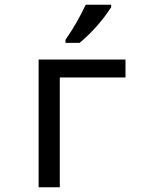

<svg xmlns="http://www.w3.org/2000/svg" viewBox="-20 -786 640 806"><path d="M506.8 -460.9H231V0H142.1V-536.1H506.8ZM254.9 -619.1Q300.8 -684.1 339.8 -766.1H446.8V-755.9Q392.1 -671.4 314 -606H254.9Z"/></svg>

Font: Apple Sans Adjectives
Style: Regular
Weight: 400
Monospace: yes
Foundry: Apple Sans Adjectives
Version: Version 0.01